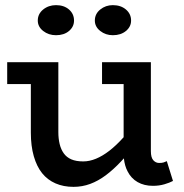

<svg xmlns="http://www.w3.org/2000/svg" viewBox="-20 -713 714 747"><path d="M266 14Q227 14 196 0.5Q165 -13 144 -39Q123 -65 111.5 -105Q100 -145 100 -197V-386H8V-471H207V-199Q207 -174 212 -153Q217 -132 228 -116.5Q239 -101 257.5 -93Q276 -85 304 -85Q328 -85 353.5 -95.5Q379 -106 405.5 -126.5Q432 -147 459 -177Q460 -178 461 -179V-386H377V-471H567V-125Q567 -100 576.5 -89.5Q586 -79 599 -79Q610 -79 616.5 -81Q623 -83 629 -86L653 -9Q640 -2 619.5 4Q599 10 575 10Q541 10 515.5 -4.5Q490 -19 476 -47Q465 -68 462 -97Q456 -91 451 -85Q421 -53 391.5 -31Q362 -9 331 2.5Q300 14 266 14ZM419 -576Q391 -576 370 -592.5Q349 -609 349 -633Q349 -659 370 -676Q391 -693 419 -693Q450 -693 470 -676Q490 -659 490 -633Q490 -609 470 -592.5Q450 -576 419 -576ZM198 -576Q169 -576 148 -592.5Q127 -609 127 -633Q127 -659 148 -676Q169 -693 198 -693Q229 -693 248.5 -676Q268 -659 268 -633Q268 -609 248.5 -592.5Q229 -576 198 -576Z"/></svg>

Font: BioRhyme ExtraBold Medium
Style: Regular
Weight: 500
Version: Version 1.600;gftools[0.9.33]